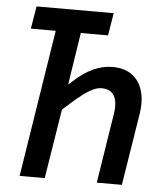

<svg xmlns="http://www.w3.org/2000/svg" viewBox="-52 -776 705 823"><g transform="rotate(5 300.0 -365.0)"><path d="M63 0H171L219 -299L273 -347C315 -382 350 -405 380 -405C431 -405 454 -370 442 -298L395 0H503L553 -313C570 -427 518 -500 421 -500C365 -500 310 -476 254 -424L236 -408L271 -633H388L404 -730H72L56 -633H163Z"/></g></svg>

Font: JetBrains Mono SemiBold
Style: Italic
Weight: 472
Italic angle: -9°
Monospace: yes
Designer: Philipp Nurullin, Konstantin Bulenkov
Foundry: JetBrains
Version: Version 2.305